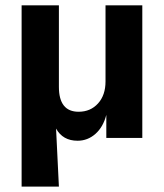

<svg xmlns="http://www.w3.org/2000/svg" viewBox="-20 -520 618 724"><path d="M61.5 183.6V-500H202.1V-192.4Q202.1 -98.6 276.4 -98.6Q321.3 -98.6 349.6 -129.9Q377.9 -161.1 377.9 -212.9V-500H516.6V0H380.9V-86.9Q369.1 -41 339.8 -15.1Q310.5 10.7 272.5 10.7Q216.8 10.7 191.4 -35.2L202.1 183.6Z"/></svg>

Font: Min Sans Bold
Style: Regular
Weight: 700
Designer: Jinseong-Kim, NotoSansCJK, Nunito
Foundry: Jinseong-Kim
Version: Version 1.400;Glyphs 3.1.2 (3151)